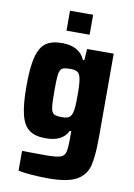

<svg xmlns="http://www.w3.org/2000/svg" viewBox="-97 -756 713 1023"><g transform="rotate(10 259.0 -245.0)"><path d="M75 192V85Q118 86 200 86Q258 86 280.5 79Q303 72 309 50.5Q315 29 315 -27V-64H307Q290 -31 260 -17Q230 -3 186 -3Q130 -3 98 -26Q66 -49 52 -104.5Q38 -160 38 -260Q38 -362 52.5 -417.5Q67 -473 98.5 -495.5Q130 -518 186 -518Q280 -518 310 -449H318L322 -510H466V-59Q466 44 452.5 97Q439 150 390.5 177.5Q342 205 238 205Q194 205 148 201.5Q102 198 75 192ZM307 -160Q312 -175 313.5 -197.5Q315 -220 315 -260Q315 -331 308 -354Q303 -375 290.5 -382.5Q278 -390 253 -390Q221 -390 209 -383Q197 -376 193 -350.5Q189 -325 189 -260Q189 -194 193 -169Q197 -144 209 -136.5Q221 -129 253 -129Q277 -129 289 -135.5Q301 -142 307 -160ZM197 -587V-695H322V-587Z"/></g></svg>

Font: Saira Semi Condensed
Style: Bold
Weight: 700
Width: 4
Designer: Hector Gatti with collaboration of the Omnibus-Type team
Foundry: Omnibus-Type
Version: Version 1.001; ttfautohint (v1.8)